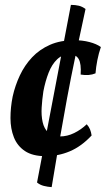

<svg xmlns="http://www.w3.org/2000/svg" viewBox="-20 -632 439 788"><path d="M167 9Q114 9 82.5 -12Q51 -33 37 -68.5Q23 -104 23 -147.5Q23 -191 32 -236Q42 -281 61.5 -322.5Q81 -364 111.5 -396.5Q142 -429 185 -448Q228 -467 286 -467Q318 -467 347 -459.5Q376 -452 394 -439Q385 -413 379.5 -385Q374 -357 372 -331Q346 -320 311 -326Q314 -370 303 -389.5Q292 -409 265 -409Q236 -409 214.5 -388.5Q193 -368 179.5 -333.5Q166 -299 158 -257Q153 -224 151 -191Q149 -158 155 -131Q161 -104 178 -88Q195 -72 226 -72Q256 -72 284.5 -86Q313 -100 336 -122Q345 -112 349.5 -101Q354 -90 356 -76Q314 -31 266.5 -11Q219 9 167 9ZM192 136Q176 135 160 131Q144 127 132 117L271 -612Q289 -612 303.5 -608.5Q318 -605 331 -595Q309 -494 290 -404Q271 -314 255 -227.5Q239 -141 223.5 -51.5Q208 38 192 136Z"/></svg>

Font: Vollkorn SemiBold
Style: Italic
Weight: 600
Italic angle: -11°
Designer: Friedrich Althausen
Foundry: Friedrich Althausen
Version: Version 5.000